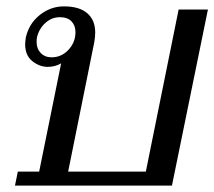

<svg xmlns="http://www.w3.org/2000/svg" viewBox="-20 -583 673 603"><path d="M36 -44H103L172 -384Q153 -373 130 -373Q104 -373 81.5 -391Q59 -409 59 -444Q59 -449 61 -465Q71 -509 105 -536Q139 -563 181 -563Q229 -563 254 -541.5Q279 -520 279 -481Q279 -467 276 -450L194 -44H438L541 -553H633L520 0H27ZM95 -451Q95 -430 108 -416.5Q121 -403 142 -403Q173 -403 195 -426.5Q217 -450 217 -482Q217 -503 204.5 -516Q192 -529 168 -529Q142 -529 122 -510.5Q102 -492 96 -465Q95 -460 95 -451Z"/></svg>

Font: Taviraj
Style: Italic
Weight: 400
Italic angle: -12°
Designer: Katatrad Team
Foundry: CadsonDemak
Version: Version 1.001